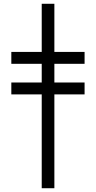

<svg xmlns="http://www.w3.org/2000/svg" viewBox="-20 -738 508 1017"><path d="M40 -463V-400H201V-301H40V-238H201V259H268V-238H428V-301H268V-400H428V-463H268V-718H201V-463Z"/></svg>

Font: LT Superior Serif Medium
Style: Regular
Weight: 500
Designer: Daniel Lyons
Foundry: LyonsType
Version: Version 2.120;FEAKit 1.0